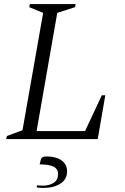

<svg xmlns="http://www.w3.org/2000/svg" viewBox="-20 -680 612 939"><path d="M10 0 14 -15 90 -43 191 -617 123 -645 126 -660H350L347 -645L260 -617L159 -39H396L478 -214H495L458 0ZM193 239Q186 239 176 238.5Q166 238 159 236L162 226Q169 227 175.5 227.5Q182 228 189 228Q221 228 242.5 214Q264 200 264 172Q264 146 242 135Q220 124 174 124L179 103Q181 94 187.5 89.5Q194 85 210 85Q257 86 282.5 105.5Q308 125 308 158Q308 197 275.5 218Q243 239 193 239Z"/></svg>

Font: Spectral SC Light
Style: Italic
Weight: 300
Italic angle: -10°
Designer: Jean-Baptiste Levee
Foundry: Production Type
Version: Version 2.001